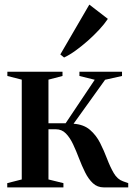

<svg xmlns="http://www.w3.org/2000/svg" viewBox="-20 -814 580 834"><path d="M11.5 0V-18.5L74.5 -34.5V-468L12 -484V-502.5H251.5V-484L190.5 -468V-278.5H265L391.5 -467.5L325 -484V-502.5H510V-484L436.5 -467.5L299.5 -276.5Q343.5 -273.5 370.8 -250Q398 -226.5 415 -192.8Q432 -159 445.2 -124Q458.5 -89 474.2 -62Q490 -35 514.5 -26.5L537 -18.5V0H431Q403 0 383.5 -18.2Q364 -36.5 349.8 -65.2Q335.5 -94 323.2 -126.2Q311 -158.5 297.5 -187.2Q284 -216 266.2 -234.2Q248.5 -252.5 222.5 -252.5H190.5V-34.5L255.5 -18.5V0ZM258 -564.5 242 -577.5 368 -794 448.5 -732Q433.5 -709.5 410.8 -685Q388 -660.5 361.8 -637.2Q335.5 -614 309 -594.8Q282.5 -575.5 259 -564.5Z"/></svg>

Font: Merriweather 144pt SemiBold
Style: Regular
Weight: 600
Version: Version 2.100